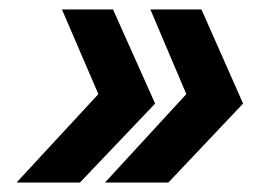

<svg xmlns="http://www.w3.org/2000/svg" viewBox="-20 -454 587 406"><path d="M406 -434 494 -235 336 -68H202L374 -255L298 -434ZM219 -434 308 -235 149 -68H15L188 -255L111 -434Z"/></svg>

Font: Instrument Sans SemiBold
Style: Italic
Weight: 600
Italic angle: -13°
Designer: Rodrigo Fuenzalida
Foundry: fragTYPE
Version: Version 1.000;gftools[0.9.28]